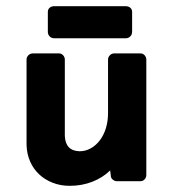

<svg xmlns="http://www.w3.org/2000/svg" viewBox="-20 -587 587 622"><path d="M435 -414Q443 -414 448.5 -408Q454 -402 454 -394V-20Q454 -12 448.5 -6Q443 0 435 0H358Q352 0 345.5 -5Q339 -10 339 -18L337 -34Q336 -37 336 -32Q336 -27 336 -34Q312 -11 278.5 2Q245 15 206 15Q176 15 150.5 5Q125 -5 106.5 -22.5Q88 -40 77.5 -64Q67 -88 66 -117V-394Q66 -402 72 -408Q78 -414 87 -414H171Q179 -414 184.5 -408Q190 -402 190 -394V-147Q192 -98 238 -97Q257 -97 274 -106.5Q291 -116 303.5 -132.5Q316 -149 323 -171.5Q330 -194 330 -221V-394Q330 -402 336 -408Q342 -414 350 -414ZM387 -567Q396 -567 402 -562Q408 -557 408 -548V-484Q408 -475 402 -469Q396 -463 387 -463H156Q147 -463 141 -469Q135 -475 135 -484V-548Q135 -557 141 -562Q147 -567 156 -567Z"/></svg>

Font: Stadtwerke
Style: Bold
Weight: 700
Designer: Santiago Orozco
Foundry: Typemade
Version: Version 1.003